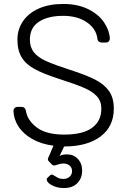

<svg xmlns="http://www.w3.org/2000/svg" viewBox="-20 -730 645 970"><path d="M514 -515H494Q487 -515 480 -519.5Q473 -524 472 -535Q466 -585 418.5 -617.5Q371 -650 299 -650Q222 -650 176.5 -620Q131 -590 131 -530Q131 -491 151.5 -465.5Q172 -440 213 -421.5Q254 -403 334 -377Q416 -351 462 -327Q508 -303 531.5 -269Q555 -235 555 -181Q555 -91 488 -40.5Q421 10 304 10L281 58Q294 50 319 50Q352 50 373.5 73Q395 96 395 132Q395 170 371 195Q347 220 303 220Q279 220 259 213Q239 206 227.5 196Q216 186 216 177Q216 172 219 169L233 156Q237 152 242 152Q246 152 256 158.5Q266 165 275.5 169.5Q285 174 301 174Q319 174 331.5 163Q344 152 344 134Q344 117 331.5 106.5Q319 96 301 96Q287 96 272.5 101Q258 106 254 106Q246 106 241 100L225 83Q222 80 222 75Q222 70 225.5 63Q229 56 230 53L250 6Q188 -2 142.5 -28Q97 -54 73 -91.5Q49 -129 48 -170Q48 -178 54 -184Q60 -190 69 -190H89Q107 -190 111 -170Q118 -122 166 -86Q214 -50 304 -50Q399 -50 445.5 -84.5Q492 -119 492 -181Q492 -219 469.5 -243.5Q447 -268 404 -286.5Q361 -305 274 -333Q197 -358 153.5 -382Q110 -406 89 -441Q68 -476 68 -530Q68 -581 95.5 -622Q123 -663 175 -686.5Q227 -710 299 -710Q373 -710 426 -683.5Q479 -657 506 -616.5Q533 -576 535 -535Q535 -527 529.5 -521Q524 -515 514 -515Z"/></svg>

Font: Hezaedrus Light
Style: Regular
Weight: 300
Designer: Hubert & Fischer
Foundry: Hubert & Fischer
Version: Version 1.10;September 3, 2019;FontCreator 11.5.0.2425 64-bi